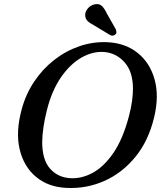

<svg xmlns="http://www.w3.org/2000/svg" viewBox="-20 -924 812 958"><path d="M515 -713.5Q605 -709.5 666.8 -660Q728.5 -610.5 751.5 -527.2Q774.5 -444 749 -338.5Q721 -221 655.2 -140.8Q589.5 -60.5 500.2 -21Q411 18.5 311.5 13.5Q221 9.5 159.8 -41.5Q98.5 -92.5 78 -179.5Q57.5 -266.5 88.5 -379.5Q109 -455 151 -517.5Q193 -580 250.2 -624.8Q307.5 -669.5 375.2 -693Q443 -716.5 515 -713.5ZM330 -35Q386.5 -31.5 442.2 -61.5Q498 -91.5 545.5 -160.5Q593 -229.5 623 -343Q634 -384.5 638.8 -419.5Q643.5 -454.5 643.5 -483.5Q642.5 -567.5 601.2 -613.5Q560 -659.5 500.5 -664.5Q443.5 -669 386.8 -636.8Q330 -604.5 284.2 -538.2Q238.5 -472 214 -374.5Q202 -326.5 196.5 -287Q191 -247.5 190.5 -216Q190.5 -127.5 229.2 -83.2Q268 -39 330 -35ZM513.5 -856 558.5 -776.5Q560.5 -770 561 -763.8Q561.5 -757.5 555.5 -752Q543.5 -742 529.5 -749L448.5 -798Q427.5 -808.5 416.2 -820Q405 -831.5 405 -849.5Q405 -865.5 417.5 -881Q430 -896.5 450.5 -902Q474.5 -907.5 488.2 -894.2Q502 -881 513.5 -856Z"/></svg>

Font: Fraunces 9pt Soft
Style: Italic
Weight: 400
Italic angle: -16°
Version: Version 1.000;[0bf87f6ff]